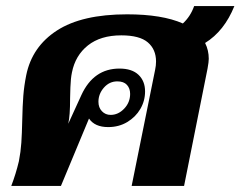

<svg xmlns="http://www.w3.org/2000/svg" viewBox="-20 -610 789 630"><path d="M653 -469Q665 -445 665 -417Q665 -407 661 -385L584 0H412L489 -381Q492 -395 492 -408Q492 -448 465 -471Q438 -494 378 -494Q310 -494 268.5 -461Q227 -428 216 -372Q212 -353 211 -323.5Q210 -294 210 -287Q210 -230 204 -204L247 -298Q287 -385 372 -385Q413 -385 434.5 -364.5Q456 -344 456 -310Q456 -279 440.5 -252.5Q425 -226 397.5 -209.5Q370 -193 335 -193Q291 -193 272 -221L180 0H17Q32 -39 42 -81Q48 -112 50 -141.5Q52 -171 53 -216Q54 -263 56.5 -295.5Q59 -328 66 -363Q85 -457 167 -510Q249 -563 397 -563Q512 -563 580 -533Q605 -556 617 -590H749Q716 -508 653 -469ZM343 -233Q368 -233 387.5 -253.5Q407 -274 407 -302Q407 -320 396.5 -331.5Q386 -343 365 -343Q339 -343 321 -322.5Q303 -302 303 -276Q303 -257 314.5 -245Q326 -233 343 -233Z"/></svg>

Font: Taviraj
Style: Bold Italic
Weight: 700
Italic angle: -12°
Designer: Katatrad Team
Foundry: CadsonDemak
Version: Version 1.001